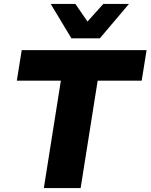

<svg xmlns="http://www.w3.org/2000/svg" viewBox="-20 -961 769 981"><path d="M204 0 291 -549H66L91 -705H729L704 -549H479L392 0ZM345 -765 239 -941H365L427 -851L508 -941H639L490 -765Z"/></svg>

Font: Nunito Sans 9pt Black
Style: Italic
Weight: 900
Italic angle: -9°
Version: Version 3.101;gftools[0.9.27]